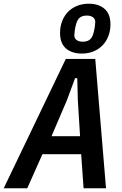

<svg xmlns="http://www.w3.org/2000/svg" viewBox="-57 -1016 658 1036"><path d="M394 0 381 -184H172L90 0H-37L298 -698H457L515 0ZM363 -475 360 -594H348L304 -475L221 -281H375ZM385 -727Q331 -727 299 -754.5Q267 -782 267 -839Q267 -872 278 -901Q289 -930 309 -951Q329 -972 358 -984Q387 -996 422 -996Q475 -996 507 -968.5Q539 -941 539 -884Q539 -851 528 -822Q517 -793 497 -772Q477 -751 448.5 -739Q420 -727 385 -727ZM389 -791Q412 -791 426 -801Q440 -811 447 -836Q452 -853 454.5 -871Q457 -889 457 -897Q457 -914 444.5 -923Q432 -932 412 -932Q389 -932 375 -922Q361 -912 354 -887Q349 -870 346.5 -852Q344 -834 344 -826Q344 -809 356.5 -800Q369 -791 389 -791Z"/></svg>

Font: IBM Plex Sans Condensed SemiBold
Style: Italic
Weight: 600
Width: 3
Italic angle: -11°
Designer: Mike Abbink, Paul van der Laan, Pieter van Rosmalen
Foundry: Bold Monday
Version: Version 1.3